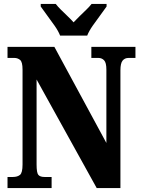

<svg xmlns="http://www.w3.org/2000/svg" viewBox="-20 -951 712 971"><path d="M18 0V-56H45Q68 -56 81 -66.5Q94 -77 94 -119V-599Q94 -638 81.5 -648Q69 -658 53 -658H18V-714H255L518 -228V-599Q518 -634 506.5 -646Q495 -658 478 -658H442V-714H665V-658H630Q611 -658 600 -644.5Q589 -631 589 -595V0H469L165 -549V-119Q165 -77 174 -66.5Q183 -56 205 -56H241V0ZM284 -771Q275 -794 256.5 -820.5Q238 -847 218.5 -873Q199 -899 186 -918V-931H262Q271 -919 287.5 -902.5Q304 -886 322 -869Q340 -852 352 -838Q365 -852 382.5 -869Q400 -886 417 -902.5Q434 -919 443 -931H519V-918Q506 -899 486.5 -873Q467 -847 448.5 -820.5Q430 -794 421 -771Z"/></svg>

Font: Noto Serif ExtraCondensed Black
Style: Regular
Weight: 900
Width: 2
Designer: Monotype Design Team
Foundry: Monotype Imaging Inc.
Version: Version 2.015; ttfautohint (v1.8.4.7-5d5b)